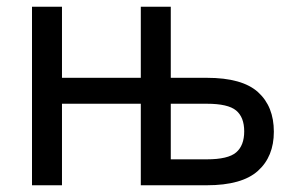

<svg xmlns="http://www.w3.org/2000/svg" viewBox="-20 -550 865 570"><path d="M75 -530H164V-319H398V-530H487V-319H594Q699 -319 746 -276.5Q793 -234 793 -159Q793 -85 745.5 -42.5Q698 0 594 0H398V-242H164V0H75ZM594 -77Q657 -77 681 -97.5Q705 -118 705 -160Q705 -202 681 -222Q657 -242 594 -242H487V-77Z"/></svg>

Font: Golos UI
Style: Regular
Weight: 400
Designer: A.Korolkova, Vitaly Kuzmin
Foundry: ParaType Ltd
Version: Version 2.000